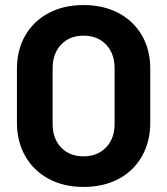

<svg xmlns="http://www.w3.org/2000/svg" viewBox="-20 -728 661 759"><path d="M310 11Q232 11 172.5 -21Q113 -53 80 -110.5Q47 -168 47 -243V-457Q47 -531 80 -588Q113 -645 172.5 -676.5Q232 -708 310 -708Q389 -708 448.5 -676.5Q508 -645 541 -588Q574 -531 574 -457V-243Q574 -168 541 -110Q508 -52 448.5 -20.5Q389 11 310 11ZM310 -110Q365 -110 399 -145Q433 -180 433 -238V-458Q433 -516 399.5 -551.5Q366 -587 310 -587Q255 -587 221.5 -551.5Q188 -516 188 -458V-238Q188 -180 221.5 -145Q255 -110 310 -110Z"/></svg>

Font: LinhAnh
Style: Bold
Weight: 700
Designer: Jeremy Tribby
Foundry: Tribby Type
Version: Version 1.408